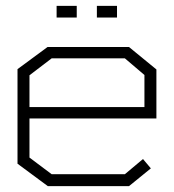

<svg xmlns="http://www.w3.org/2000/svg" viewBox="-20 -638 596 658"><path d="M81 -232V-98L157 -41H408L470 -93L497 -61L422 0H144L40 -77V-401L143 -477H422L516 -400V-232ZM475 -381 408 -438H157L81 -380V-271H475ZM174 -618H243V-578H174ZM312 -578V-618H381V-578Z"/></svg>

Font: Turret Road Light
Style: Regular
Weight: 300
Designer: Noponies
Foundry: Noponies
Version: Version 1.001; ttfautohint (v1.8)